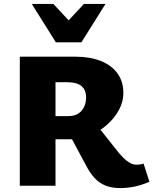

<svg xmlns="http://www.w3.org/2000/svg" viewBox="-20 -947 782 979"><path d="M81 0V-658H364Q438 -658 493 -636.5Q548 -615 578.5 -573.5Q609 -532 609 -472Q609 -429 587 -387.5Q565 -346 527 -312Q489 -278 441.5 -257.5Q394 -237 342 -237H154V-355H329Q360 -355 379.5 -368Q399 -381 409 -402.5Q419 -424 419 -450Q419 -489 395 -508.5Q371 -528 320 -528H263V0ZM594 12Q550 12 518.5 -0.5Q487 -13 463.5 -38Q440 -63 420 -101L324 -280L453 -335L588 -165Q607 -143 622 -130.5Q637 -118 650.5 -112.5Q664 -107 676 -107Q684 -107 694 -108.5Q704 -110 712 -113L742 -20Q699 -2 663.5 5Q628 12 594 12ZM265 -731 298 -809 408 -927H518L395 -731ZM265 -731 142 -927H252L362 -809L395 -731Z"/></svg>

Font: Ysabeau Office Black
Style: Regular
Weight: 900
Designer: Christian Thalmann (Catharsis Fonts)
Version: Version 2.001;gftools[0.9.30]; featfreeze: tnum,lnum,ss02